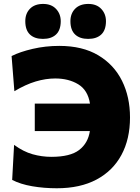

<svg xmlns="http://www.w3.org/2000/svg" viewBox="-20 -968 730 1002"><path d="M276.5 14.5Q209.5 14.5 148.2 4Q87 -6.5 43.5 -29L53.5 -212Q102 -176.5 150.2 -163Q198.5 -149.5 248 -149.5Q346.5 -149.5 393 -185.2Q439.5 -221 449 -284H161.5V-427.5H449.5Q438.5 -497.5 388.5 -528Q338.5 -558.5 268 -558.5Q219 -558.5 166.2 -542.8Q113.5 -527 55 -492L40.5 -675.5Q84 -697.5 150.5 -713Q217 -728.5 289.5 -728.5Q410.5 -728.5 492.8 -679.5Q575 -630.5 616.8 -546.2Q658.5 -462 658.5 -355Q658.5 -242.5 613.8 -159.5Q569 -76.5 483.8 -31Q398.5 14.5 276.5 14.5ZM440 -765Q396.5 -765 372 -788Q347.5 -811 347.5 -857.5Q347.5 -897.5 372.2 -922.5Q397 -947.5 441 -947.5Q484 -947.5 508.5 -921.5Q533 -895.5 533 -857.5Q533 -811 508.5 -788Q484 -765 440 -765ZM204 -765Q160.5 -765 136.2 -788Q112 -811 112 -857.5Q112 -897.5 136.5 -922.5Q161 -947.5 205 -947.5Q248 -947.5 272.5 -921.5Q297 -895.5 297 -857.5Q297 -811 272.5 -788Q248 -765 204 -765Z"/></svg>

Font: Heraclito ExtraBold
Style: Regular
Weight: 800
Designer: Kostas Bartsokas (font) & Cristiano Sobral (main changes)
Foundry: Kostas Bartsokas (font) & Cristiano Sobral (main changes)
Version: Version 1.00;July 8, 2020;FontCreator 13.0.0.2655 64-bit